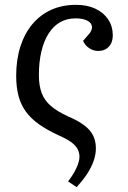

<svg xmlns="http://www.w3.org/2000/svg" viewBox="-20 -541 528 795"><path d="M297 234 262 210Q285 180 297 153.5Q309 127 309 108Q309 90 300.5 75Q292 60 274 47Q256 34 226 21Q176 -2 142 -26Q108 -50 87 -79Q66 -108 56.5 -144.5Q47 -181 47 -227Q47 -294 64.5 -348.5Q82 -403 114.5 -441.5Q147 -480 192.5 -500.5Q238 -521 295 -521Q341 -521 375 -505Q409 -489 428 -460.5Q447 -432 447 -394Q447 -365 430.5 -347.5Q414 -330 386 -330Q367 -330 349.5 -341.5Q332 -353 324 -372L345 -396Q353 -404 357 -412.5Q361 -421 361 -428Q361 -445 342.5 -455Q324 -465 293 -465Q257 -465 229 -449Q201 -433 181.5 -402.5Q162 -372 151.5 -328.5Q141 -285 141 -230Q141 -187 152.5 -156Q164 -125 191 -102Q218 -79 262 -59Q304 -41 329 -22Q354 -3 365.5 20Q377 43 377 74Q377 98 368 124.5Q359 151 341 178.5Q323 206 297 234Z"/></svg>

Font: Literata
Style: Italic
Weight: 400
Italic angle: -2°
Designer: Latin by Veronika Burian and Jose Scaglione. Greek by Irene Vlachou. Cyrillic by Vera Evstafieva
Foundry: TypeTogether
Version: Version 3.103;gftools[0.9.29]